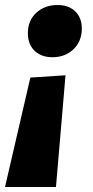

<svg xmlns="http://www.w3.org/2000/svg" viewBox="-47 -515 372 765"><path d="M279 -401Q279 -351 246 -319Q213 -287 162 -287Q117 -287 90.5 -313Q64 -339 64 -383Q64 -433 97.5 -464Q131 -495 182 -495Q227 -495 253 -469.5Q279 -444 279 -401ZM74 -206 214 -215 176 230H-27Z"/></svg>

Font: Bitter Pro Black
Style: Italic
Weight: 900
Italic angle: -9°
Designer: Sol Matas, and Bitter project Authors
Foundry: Sol Matas
Version: Version 1.010